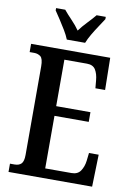

<svg xmlns="http://www.w3.org/2000/svg" viewBox="-100 -992 722 1054"><g transform="rotate(10 261.0 -465.5)"><path d="M24 0V-46H50Q74 -46 87 -59Q100 -72 100 -108V-601Q100 -645 85 -656.5Q70 -668 50 -668H24V-714H465L468 -535H414L410 -579Q407 -614 393 -637Q379 -660 345 -660H219V-401H410V-347H219V-54H366Q400 -54 416 -78Q432 -102 436 -135L441 -179H495L490 0ZM213 -771Q204 -794 188 -820.5Q172 -847 155 -873Q138 -899 125 -918V-931H176Q194 -909 219.5 -882.5Q245 -856 263 -830Q282 -856 307.5 -882.5Q333 -909 351 -931H402V-918Q390 -899 372.5 -873Q355 -847 339.5 -820.5Q324 -794 315 -771Z"/></g></svg>

Font: Noto Serif Devanagari ExtraCondensed SemiBold
Style: Regular
Weight: 600
Width: 2
Designer: Universal Thirst, Indian Type Foundry and the Monotype Design Team
Foundry: Monotype Imaging Inc.
Version: Version 2.004; ttfautohint (v1.8.4.7-5d5b)